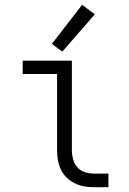

<svg xmlns="http://www.w3.org/2000/svg" viewBox="-20 -784 540 804"><path d="M374 0H434V-57H374Q354 -57 335.5 -63Q317 -69 304 -83.5Q291 -98 286 -117Q281 -136 281 -155V-530H75V-474H219V-155Q219 -134 222.5 -113.5Q226 -93 235 -74Q244 -55 259 -40.5Q274 -26 293 -16.5Q312 -7 332.5 -3.5Q353 0 374 0ZM241 -568 377 -724 324 -764 197 -600Z"/></svg>

Font: Iosevka SS09 Light
Style: Regular
Weight: 300
Monospace: yes
Designer: Belleve Invis
Foundry: Belleve Invis
Version: Version 5.2.1; ttfautohint (v1.8.3)